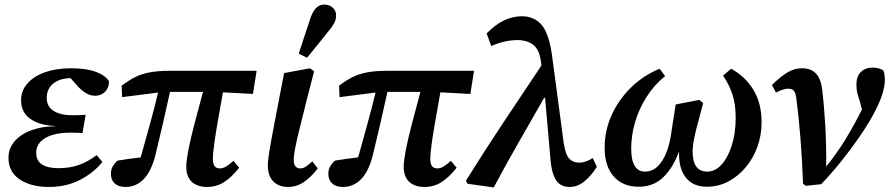

<svg xmlns="http://www.w3.org/2000/svg" viewBox="-20 -802 3882 838"><path d="M194 14Q115 14 66 -19Q17 -52 17 -113Q17 -156 45 -187Q73 -218 119.5 -234.5Q166 -251 223 -251L222 -252Q152 -255 112 -283.5Q72 -312 72 -364Q72 -406 99.5 -437.5Q127 -469 176 -486.5Q225 -504 289 -504Q357 -504 398.5 -488.5Q440 -473 456 -447Q455 -417 437.5 -400.5Q420 -384 395 -384Q374 -384 354.5 -396Q335 -408 317 -428L288 -461Q240 -460 212 -437Q184 -414 184 -374Q184 -337 214 -318Q244 -299 296 -299Q316 -299 327 -299.5Q338 -300 354 -301L340 -221Q331 -222 317.5 -222.5Q304 -223 289 -223Q217 -223 177.5 -199.5Q138 -176 138 -136Q138 -100 163.5 -84Q189 -68 235 -68Q286 -68 325.5 -82.5Q365 -97 402 -125L427 -95Q388 -47 328.5 -16.5Q269 14 194 14Z M513 -378 511 -428Q540 -450 568 -464.5Q596 -479 632.5 -486Q669 -493 721 -493H1100L1084 -392L953 -399Q938 -315 929 -263Q920 -211 916 -181.5Q912 -152 910.5 -136Q909 -120 909 -108Q909 -67 939 -67Q954 -67 967.5 -75.5Q981 -84 999 -100L1024 -70Q990 -27 957 -6.5Q924 14 884 14Q841 14 817 -8.5Q793 -31 793 -74Q793 -88 796 -110Q799 -132 806.5 -168Q814 -204 828.5 -260.5Q843 -317 866 -401H722Q703 -315 688.5 -252Q674 -189 659 -128Q641 -55 607.5 -20.5Q574 14 528 14Q497 14 480.5 -1.5Q464 -17 464 -44Q464 -62 472.5 -76.5Q481 -91 493 -101Q516 -105 542 -108.5Q568 -112 594 -115Q614 -186 633.5 -256.5Q653 -327 670 -398Z M1237 14Q1197 14 1173 -10Q1149 -34 1149 -80Q1149 -101 1155.5 -141Q1162 -181 1177 -260L1220 -483L1333 -504L1351 -491L1318 -363Q1298 -283 1285.5 -232Q1273 -181 1267.5 -151.5Q1262 -122 1262 -104Q1262 -67 1291 -67Q1304 -67 1316 -75.5Q1328 -84 1343 -98L1367 -67Q1337 -28 1305.5 -7Q1274 14 1237 14ZM1284 -568Q1297 -607 1309.5 -646Q1322 -685 1335 -723Q1346 -755 1361 -768.5Q1376 -782 1395 -782Q1418 -782 1432.5 -768.5Q1447 -755 1447 -735Q1447 -717 1438.5 -701Q1430 -685 1413 -665Q1390 -636 1367 -607.5Q1344 -579 1320 -550Z M1462 -378 1460 -428Q1489 -450 1517 -464.5Q1545 -479 1581.5 -486Q1618 -493 1670 -493H2049L2033 -392L1902 -399Q1887 -315 1878 -263Q1869 -211 1865 -181.5Q1861 -152 1859.5 -136Q1858 -120 1858 -108Q1858 -67 1888 -67Q1903 -67 1916.5 -75.5Q1930 -84 1948 -100L1973 -70Q1939 -27 1906 -6.5Q1873 14 1833 14Q1790 14 1766 -8.5Q1742 -31 1742 -74Q1742 -88 1745 -110Q1748 -132 1755.5 -168Q1763 -204 1777.5 -260.5Q1792 -317 1815 -401H1671Q1652 -315 1637.5 -252Q1623 -189 1608 -128Q1590 -55 1556.5 -20.5Q1523 14 1477 14Q1446 14 1429.5 -1.5Q1413 -17 1413 -44Q1413 -62 1421.5 -76.5Q1430 -91 1442 -101Q1465 -105 1491 -108.5Q1517 -112 1543 -115Q1563 -186 1582.5 -256.5Q1602 -327 1619 -398Z M2466 14Q2427 14 2407.5 -15Q2388 -44 2383 -102L2359 -375H2355Q2299 -277 2244.5 -182Q2190 -87 2135 16L2020 0L2014 -14Q2095 -144 2177.5 -268Q2260 -392 2343 -516L2342 -525Q2336 -584 2308.5 -605.5Q2281 -627 2240 -627Q2182 -627 2124 -601L2104 -656Q2176 -731 2258 -731Q2313 -731 2345.5 -691.5Q2378 -652 2391 -548L2440 -180Q2448 -127 2464.5 -109.5Q2481 -92 2509 -92Q2535 -92 2567 -112L2585 -74Q2560 -34 2530 -10Q2500 14 2466 14Z M2768 13Q2698 13 2658.5 -32Q2619 -77 2619 -156Q2619 -232 2649.5 -299.5Q2680 -367 2734 -420Q2788 -473 2859 -502L2883 -470Q2835 -431 2802 -379Q2769 -327 2752 -269.5Q2735 -212 2735 -154Q2735 -102 2750.5 -77.5Q2766 -53 2795 -53Q2838 -53 2867 -95.5Q2896 -138 2908 -210L2929 -346L3032 -366L3049 -352L3019 -239Q3012 -211 3007.5 -186.5Q3003 -162 3003 -141Q3003 -53 3067 -53Q3102 -53 3130 -84.5Q3158 -116 3174.5 -169Q3191 -222 3191 -288Q3191 -346 3177 -389Q3163 -432 3136 -472L3171 -502Q3232 -469 3268 -410.5Q3304 -352 3304 -268Q3304 -211 3285.5 -160.5Q3267 -110 3234 -71Q3201 -32 3158 -9.5Q3115 13 3065 13Q3004 13 2972.5 -28Q2941 -69 2944 -142Q2919 -72 2876 -29.5Q2833 13 2768 13Z M3485 0Q3481 -107 3473.5 -200.5Q3466 -294 3456 -370Q3453 -396 3445 -405.5Q3437 -415 3421 -415Q3399 -415 3367 -398L3349 -431Q3387 -468 3417 -486Q3447 -504 3480 -504Q3520 -504 3541.5 -481Q3563 -458 3569 -408Q3577 -341 3582 -253.5Q3587 -166 3586 -75Q3636 -137 3673 -198.5Q3710 -260 3742 -324L3733 -359Q3727 -376 3722.5 -393.5Q3718 -411 3718 -429Q3717 -468 3737 -487.5Q3757 -507 3788 -507Q3805 -507 3817 -503Q3829 -499 3835 -495Q3842 -481 3842 -453Q3842 -394 3791 -301Q3767 -257 3731 -204.5Q3695 -152 3652.5 -99Q3610 -46 3564 2L3497 9Z"/></svg>

Font: Source Serif 4 SmText Semibold
Style: Italic
Weight: 600
Italic angle: -12°
Designer: Frank Grießhammer
Foundry: Adobe
Version: Version 4.005;hotconv 1.1.0;makeotfexe 2.6.0